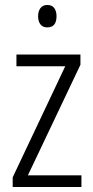

<svg xmlns="http://www.w3.org/2000/svg" viewBox="-20 -751 375 771"><path d="M307 0H31V-39L242 -485H46V-532H303V-491L92 -47H307ZM170 -731Q189 -731 198 -718.5Q207 -706 207 -686Q207 -641 170 -641Q152 -641 142.5 -653Q133 -665 133 -686Q133 -706 142.5 -718.5Q152 -731 170 -731Z"/></svg>

Font: Noto Sans Gurmukhi Condensed Light
Style: Regular
Weight: 300
Width: 3
Designer: Jelle Bosma - Monotype Design Team
Foundry: Monotype Imaging Inc.
Version: Version 2.004; ttfautohint (v1.8.4.7-5d5b)